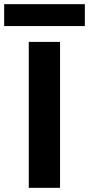

<svg xmlns="http://www.w3.org/2000/svg" viewBox="-71 -901 427 921"><path d="M67 0V-700H217V0ZM-51 -776V-881H336V-776Z"/></svg>

Font: DM Sans Black
Style: Regular
Weight: 900
Designer: Colophon Foundry, Jonny Pinhorn
Foundry: Colophon Foundry
Version: Version 4.004; ttfautohint (v1.8.4.7-5d5b)